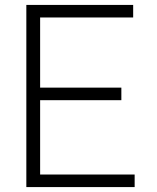

<svg xmlns="http://www.w3.org/2000/svg" viewBox="-20 -760 639 780"><path d="M87 0V-740H521V-689H143V-404H473V-353H143V-51H527V0Z"/></svg>

Font: Be Vietnam Pro ExtraLight
Style: Regular
Weight: 200
Designer: Lam Bao, Tony Le, Vietanh Nguyen
Foundry: Yellow Type Foundry
Version: Version 1.002; ttfautohint (v1.8.3)